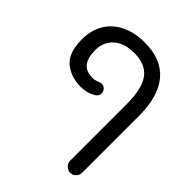

<svg xmlns="http://www.w3.org/2000/svg" viewBox="-214 -709 1023 1023"><g transform="rotate(45 297.5 -197.0)"><path d="M443.4 143.6V-283.2Q443.4 -399.4 404.3 -451.7Q365.2 -503.9 279.3 -503.9Q205.1 -503.9 163.1 -466.8Q121.1 -429.7 121.1 -366.2Q121.1 -252 214.8 -252Q231.4 -252 240.2 -255.9L243.2 -256.8Q251 -257.8 251 -259.8Q265.6 -265.6 272.5 -265.6Q287.1 -265.6 297.9 -254.9Q308.6 -244.1 308.6 -228.5Q308.6 -206.1 287.1 -195.3Q250 -173.8 205.1 -173.8Q130.9 -173.8 80.6 -215.3Q30.3 -256.8 30.3 -358.4Q30.3 -424.8 59.6 -475.6Q89.8 -527.3 147 -555.2Q204.1 -583 279.3 -583Q405.3 -583 469.7 -507.3Q534.2 -431.6 534.2 -283.2V143.6Q534.2 162.1 521 175.8Q507.8 189.5 489.3 189.5Q470.7 189.5 457 175.8Q443.4 162.1 443.4 143.6Z"/></g></svg>

Font: jf-openhuninn-2.0
Style: Regular
Weight: 400
Designer: [Kosugi Maru]
Designed by MOTOYA      

[Varela Round]
Joe Prince (Latin component); Avraham Cornfeld (Hebrew component)
Foundry: justfont CO.,LTD.
Version: 2.0